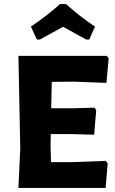

<svg xmlns="http://www.w3.org/2000/svg" viewBox="-20 -918 562 938"><path d="M160 -725 131 -788Q211 -842 273 -898H303Q368 -839 444 -788L416 -725H401Q389 -732 349 -753.5Q309 -775 288 -787Q267 -775 227 -753.5Q187 -732 175 -725ZM497 -132 506 -120 496 0H70L79 -191L70 -645H502L511 -633L500 -513L343 -519L233 -518L230 -389H336L441 -392L450 -380L440 -260L325 -263H228L227 -207L229 -126H335Z"/></svg>

Font: Alegreya Sans ExtraBold
Style: Regular
Weight: 800
Designer: Juan Pablo del Peral
Foundry: Huerta Tipografica
Version: Version 2.007